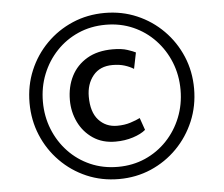

<svg xmlns="http://www.w3.org/2000/svg" viewBox="-57 -963 1151 988"><g transform="rotate(-5 518.5 -469.0)"><path d="M93.5 -470Q93.5 -559.5 126 -637Q158.5 -714.5 216.8 -773.2Q275 -832 352.2 -865Q429.5 -898 518.5 -898Q607.5 -898 684.5 -865Q761.5 -832 819.8 -773.2Q878 -714.5 910.8 -637Q943.5 -559.5 943.5 -470Q943.5 -381 910.8 -303Q878 -225 819.8 -165.8Q761.5 -106.5 684.5 -73.2Q607.5 -40 518.5 -40Q429.5 -40 352.2 -73.2Q275 -106.5 216.8 -165.8Q158.5 -225 126 -303Q93.5 -381 93.5 -470ZM162.5 -470Q162.5 -394.5 189 -328Q215.5 -261.5 263.5 -210.8Q311.5 -160 376.5 -131.5Q441.5 -103 518.5 -103Q595 -103 659.8 -131.5Q724.5 -160 772.5 -210.8Q820.5 -261.5 847 -328Q873.5 -394.5 873.5 -470Q873.5 -546 847 -612.2Q820.5 -678.5 772.5 -729.2Q724.5 -780 659.8 -808.5Q595 -837 518.5 -837Q441.5 -837 376.5 -808.5Q311.5 -780 263.5 -729.2Q215.5 -678.5 189 -612.2Q162.5 -546 162.5 -470ZM301.5 -466.5Q301.5 -535.5 329.2 -590Q357 -644.5 411 -676.2Q465 -708 543.5 -708Q589.5 -708 619 -698.2Q648.5 -688.5 661.5 -681.5L644.5 -598Q625 -610.5 598 -619Q571 -627.5 535.5 -627.5Q470.5 -627.5 435.2 -584.2Q400 -541 400 -476Q400 -396 437.2 -355Q474.5 -314 532.5 -314Q571 -314 602 -324Q633 -334 651.5 -343.5L673.5 -280.5Q650 -260.5 608 -247Q566 -233.5 517 -233.5Q450 -233.5 401.5 -266.2Q353 -299 327.2 -352.2Q301.5 -405.5 301.5 -466.5Z"/></g></svg>

Font: Tracken
Style: Regular
Weight: 400
Designer: Eben Sorkin
Foundry: Eben Sorkin
Version: Version 2.001